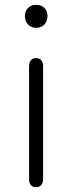

<svg xmlns="http://www.w3.org/2000/svg" viewBox="-20 -773 297 793"><path d="M129 0Q100 0 100 -36V-497Q100 -533 129 -533Q158 -533 158 -497V-36Q158 0 129 0ZM129.5 -658Q109 -658 96 -671.5Q83 -685 83 -706.5Q83 -728 96 -740.5Q109 -753 129.5 -753Q150 -753 163 -740.5Q176 -728 176 -706.5Q176 -685 163 -671.5Q150 -658 129.5 -658Z"/></svg>

Font: Resource Han Rounded CN Light
Style: Regular
Weight: 300
Designer: Cyano Hao (round all glyphs); Ryoko NISHIZUKA 西塚涼子 (kana, bopomofo & ideographs); Paul D. Hunt (Latin, Greek & Cyrillic)
Foundry: Cyano Hao
Version: 0.990